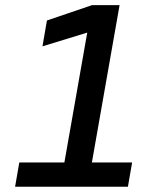

<svg xmlns="http://www.w3.org/2000/svg" viewBox="-20 -713 626 733"><path d="M209.5 0 331.5 -693.4H436.5L314.5 0ZM37.6 0 53.7 -92.8H234.9L220.2 0ZM304.2 0 318.8 -92.8H484.4L468.3 0ZM142.1 -536.1 159.2 -634.8 331.5 -693.4 318.8 -590.3Z"/></svg>

Font: Cascadia Code PL
Style: Italic
Weight: 400
Italic angle: -10°
Monospace: yes
Designer: Aaron Bell
Foundry: Saja Typeworks
Version: Version 2404.023